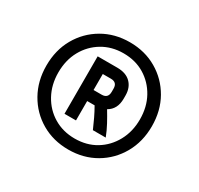

<svg xmlns="http://www.w3.org/2000/svg" viewBox="-110 -848 763 738"><g transform="rotate(30 271.5 -479.0)"><path d="M271 -241Q204 -241 151 -272Q98 -303 67.5 -357Q37 -411 37 -479Q37 -548 67.5 -601.5Q98 -655 151 -686Q204 -717 271 -717Q338 -717 391 -686Q444 -655 474.5 -601.5Q505 -548 505 -479Q505 -411 474.5 -357Q444 -303 391 -272Q338 -241 271 -241ZM271 -290Q324 -290 364.5 -314.5Q405 -339 428.5 -382Q452 -425 452 -479Q452 -534 428.5 -576.5Q405 -619 364.5 -643.5Q324 -668 271 -668Q219 -668 178 -643.5Q137 -619 113.5 -576.5Q90 -534 90 -479Q90 -425 113.5 -382Q137 -339 178 -314.5Q219 -290 271 -290ZM190 -353V-608H277Q316 -608 337 -587Q358 -566 358 -531V-517Q358 -470 323 -450Q337 -427 350 -403Q363 -379 373 -353H316Q306 -376 296 -397Q286 -418 274 -439H241V-353ZM277 -559H241V-488H277Q305 -488 305 -517V-531Q305 -559 277 -559Z"/></g></svg>

Font: Inria Sans
Style: Regular
Weight: 400
Designer: Black Foundry Team
Foundry: Black Foundry
Version: Version 1.2; ttfautohint (v1.8.3)